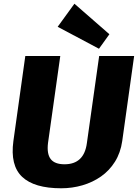

<svg xmlns="http://www.w3.org/2000/svg" viewBox="-20 -1001 741 1032"><path d="M309 11Q164 11 99 -50.5Q34 -112 52 -243L116 -700H304L238 -232Q231 -174 252.5 -146Q274 -118 327 -118Q432 -118 447 -232L513 -700H701L637 -243Q628 -180 598 -132Q568 -84 523 -52.5Q478 -21 423 -5Q368 11 309 11ZM568 -817 512 -739 290 -857 380 -981Z"/></svg>

Font: Pathway Extreme SemiCondensed ExtraBold
Style: Italic
Weight: 800
Width: 4
Italic angle: -8°
Version: Version 1.001;gftools[0.9.26]